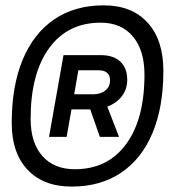

<svg xmlns="http://www.w3.org/2000/svg" viewBox="-20 -706 632 719"><path d="M248.5 -7.3Q142.6 -7.3 83.3 -70.3Q23.9 -133.3 23.9 -245.1Q23.9 -383.8 64.9 -482.4Q106 -581.1 183.1 -633.5Q260.3 -686 368.2 -686Q473.6 -686 532.7 -621.3Q591.8 -556.6 591.8 -440.9Q591.8 -304.7 551 -207.8Q510.3 -110.8 433.3 -59.1Q356.4 -7.3 248.5 -7.3ZM260.3 -72.3Q382.8 -72.3 451.9 -165.8Q521 -259.3 521 -426.3Q521 -518.1 477.5 -569.6Q434.1 -621.1 356.9 -621.1Q233.4 -621.1 164.1 -525.9Q94.7 -430.7 94.7 -260.7Q94.7 -171.9 138.4 -122.1Q182.1 -72.3 260.3 -72.3ZM163.6 -193.4 217.8 -499.5H358.4Q404.8 -499.5 430.7 -475.1Q456.5 -450.7 456.5 -407.2Q456.5 -372.1 436.5 -345.9Q416.5 -319.8 381.8 -306.6L425.8 -193.4H354L317.9 -296.4H247.6L229.5 -193.4ZM257.8 -353H328.6Q357.4 -353 374.8 -367.4Q392.1 -381.8 392.1 -404.8Q392.1 -442.9 348.1 -442.9H273.4Z"/></svg>

Font: Cascadia Code NF SemiLight
Style: Italic
Weight: 350
Italic angle: -10°
Monospace: yes
Designer: Aaron Bell
Foundry: Saja Typeworks
Version: Version 2404.023; ttfautohint (v1.8.4)